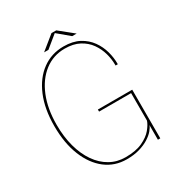

<svg xmlns="http://www.w3.org/2000/svg" viewBox="-198 -977 1039 1116"><g transform="rotate(-30 322.0 -419.0)"><path d="M327 8.5Q247 8.5 186.5 -38Q126 -84.5 91.8 -169.2Q57.5 -254 57.5 -369Q57.5 -484 93 -568.2Q128.5 -652.5 191 -698.2Q253.5 -744 334.5 -744Q397 -744 439.5 -721Q482 -698 508 -661.5Q534 -625 545.5 -583Q557 -541 557 -502.5Q557 -501 557 -499.5Q557 -498 557 -496.5H542Q542 -498 542 -499.5Q542 -501 542 -502.5Q542 -539.5 531 -579Q520 -618.5 495.8 -652.8Q471.5 -687 431.8 -708.2Q392 -729.5 334.5 -729.5Q257.5 -729.5 198.5 -684.2Q139.5 -639 106.2 -557.8Q73 -476.5 73 -369Q73 -288.5 91.2 -221.8Q109.5 -155 143.2 -106.5Q177 -58 223.5 -31.8Q270 -5.5 326.5 -5.5Q396 -5.5 440.5 -26.2Q485 -47 508.8 -75.8Q532.5 -104.5 540 -128V-312.5H325V-326.5H555.5V0H539.5V-98.5Q535 -84 519.5 -65.8Q504 -47.5 477.2 -30.5Q450.5 -13.5 413 -2.5Q375.5 8.5 327 8.5ZM220.5 -770.5 313.5 -846H345.5L439 -770.5H409L325.5 -840.5H335L249.5 -770.5Z"/></g></svg>

Font: Epilogue Thin
Style: Regular
Weight: 250
Designer: Tyler Finck
Foundry: Etcetera Type Co
Version: Version 2.111